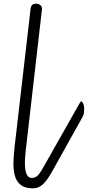

<svg xmlns="http://www.w3.org/2000/svg" viewBox="-20 -1024 478 1044"><path d="M153 -56.5Q165 -56.5 171.2 -46.2Q177.5 -36 177.5 -24.5Q177.5 -15 173 -7.5Q168.5 0 159.5 0Q115.5 0 92 -19.2Q68.5 -38.5 60.2 -71Q52 -103.5 53.2 -143.8Q54.5 -184 59.5 -226.5L146.5 -978Q148.5 -992.5 156.5 -998.2Q164.5 -1004 175.5 -1004Q190 -1004 200 -995.8Q210 -987.5 208 -972L120 -206Q118 -190.5 116.2 -165.5Q114.5 -140.5 116.2 -115.5Q118 -90.5 126.5 -73.5Q135 -56.5 153 -56.5ZM153 -56.5Q170 -56.5 182.8 -67.5Q195.5 -78.5 215.5 -114L412 -461Q419 -473 421.5 -473Q426.5 -473.5 432.5 -460.5Q438.5 -447.5 437.5 -425Q437 -406.5 433.8 -399Q430.5 -391.5 428 -386.5L265.5 -95Q236 -42 212.5 -21Q189 0 159.5 0Q146 0 139.5 -8.8Q133 -17.5 132.5 -28.5Q132 -39 137.5 -47.8Q143 -56.5 153 -56.5Z"/></svg>

Font: Edu NSW ACT Cursive
Style: Regular
Weight: 400
Designer: Tina and Corey Anderson, Eben Sorkin, Mirko Velimirovic
Foundry: Sorkin Type Co.
Version: Version 2.000